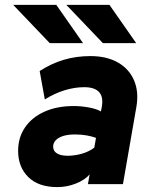

<svg xmlns="http://www.w3.org/2000/svg" viewBox="-20 -752 581 784"><path d="M214 12Q137 12 95.5 -29Q54 -70 54 -136Q54 -191 82.5 -232.2Q111 -273.5 162 -296.2Q213 -319 281 -319Q312 -319 343.8 -313Q375.5 -307 392 -297L395 -312Q403.5 -354 385.5 -375Q367.5 -396 324 -396Q285 -396 244 -383.5Q203 -371 163 -346L142 -462Q190 -493 241 -508Q292 -523 349 -523Q415.5 -523 461.2 -497Q507 -471 527.2 -424.2Q547.5 -377.5 537 -316L482 0H339L346 -40Q326.5 -17 289.8 -2.5Q253 12 214 12ZM256 -116Q284.5 -116 313.2 -124Q342 -132 365 -149L372 -189Q358 -194.5 335.5 -198.8Q313 -203 286 -203Q258 -203 238 -196.8Q218 -190.5 207.5 -179.2Q197 -168 197 -153Q197 -135 212.8 -125.5Q228.5 -116 256 -116ZM183 -576 34 -732H210L319 -576ZM400 -576 251 -732H427L536 -576Z"/></svg>

Font: Overpass Black
Style: Italic
Weight: 900
Italic angle: -10°
Designer: Delve Withrington, Dave Bailey, Thomas Jockin
Foundry: Delve Fonts LLC
Version: Version 4.000